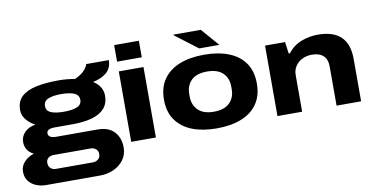

<svg xmlns="http://www.w3.org/2000/svg" viewBox="-84 -968 2786 1417"><g transform="rotate(-10 1309.0 -260.0)"><path d="M158 205Q118 205 83.5 190.5Q49 176 28 148Q7 120 7 79Q7 38 35 7Q63 -24 109 -39Q76 -55 61 -80.5Q46 -106 46 -135Q46 -179 76.5 -209.5Q107 -240 157 -248Q117 -269 91 -301.5Q65 -334 65 -373Q65 -437 104 -473.5Q143 -510 214.5 -525Q286 -540 383 -540Q416 -540 446.5 -537Q477 -534 505 -529Q556 -553 578.5 -579Q601 -605 604 -623H774Q773 -564 735.5 -531Q698 -498 632 -484Q665 -463 683 -434.5Q701 -406 701 -370Q701 -310 667 -273Q633 -236 572 -219.5Q511 -203 429 -203H296Q234 -203 234 -169Q234 -153 248 -143Q262 -133 298 -133H602Q686 -133 728 -87Q770 -41 770 30Q770 83 741.5 122.5Q713 162 665.5 183.5Q618 205 562 205ZM383 -305Q446 -305 481 -320Q516 -335 516 -371Q516 -407 481 -422Q446 -437 383 -437Q321 -437 286 -422Q251 -407 251 -371Q251 -334 286 -319.5Q321 -305 383 -305ZM249 100H528Q551 100 567.5 86Q584 72 584 47Q584 23 567.5 9.5Q551 -4 528 -4H252Q227 -4 211 9Q195 22 195 46Q195 71 210.5 85.5Q226 100 249 100Z M832 -601V-725H1017V-601ZM832 0V-528H1017V0Z M1597 -592H1446L1277 -720V-725H1481ZM1472 12Q1367 12 1289 -18.5Q1211 -49 1167.5 -110.5Q1124 -172 1124 -264Q1124 -356 1167.5 -417.5Q1211 -479 1289 -509.5Q1367 -540 1472 -540Q1578 -540 1656 -509.5Q1734 -479 1777 -417.5Q1820 -356 1820 -264Q1820 -172 1777 -110.5Q1734 -49 1656 -18.5Q1578 12 1472 12ZM1472 -113Q1551 -113 1590.5 -152Q1630 -191 1630 -254V-274Q1630 -337 1590.5 -375.5Q1551 -414 1472 -414Q1394 -414 1354.5 -375.5Q1315 -337 1315 -274V-254Q1315 -191 1354.5 -152Q1394 -113 1472 -113Z M1928 0V-528H2078L2090 -440H2099Q2141 -495 2202 -517.5Q2263 -540 2325 -540Q2555 -540 2555 -318V0H2371V-293Q2371 -347 2341.5 -374.5Q2312 -402 2256 -402Q2217 -402 2184 -386Q2151 -370 2132 -341Q2113 -312 2113 -275V0Z"/></g></svg>

Font: Archivo Expanded ExtraBold
Style: Regular
Weight: 800
Width: 7
Designer: Hector Gatti
Foundry: Omnibus-Type
Version: Version 2.001; ttfautohint (v1.8.3)